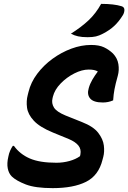

<svg xmlns="http://www.w3.org/2000/svg" viewBox="-20 -952 662 991"><path d="M450 -720Q491 -720 516.5 -708Q542 -696 563 -676Q586 -652 591 -621Q596 -590 588 -561Q576 -518 571 -491.5Q566 -465 564 -434Q539 -423 511 -423Q463 -423 445.5 -443.5Q428 -464 438 -497Q444 -519 456.5 -540.5Q469 -562 485 -583Q469 -593 438 -593Q403 -593 363.5 -573Q324 -553 293 -521Q262 -489 253 -453L251 -444Q245 -419 258.5 -397Q272 -375 318 -356L403 -322Q462 -299 487 -266.5Q512 -234 516 -201Q520 -168 513 -142L509 -127Q489 -46 424 -13.5Q359 19 252 19Q162 19 113 0Q64 -19 41 -41Q25 -57 20 -83Q15 -109 23 -143Q26 -160 32.5 -174.5Q39 -189 46 -199H52Q83 -156 134 -134Q185 -112 271 -112Q306 -112 338.5 -121Q371 -130 393 -146L395 -155Q400 -182 384.5 -201Q369 -220 336 -234L253 -268Q185 -296 154.5 -329Q124 -362 119.5 -396.5Q115 -431 123 -461L127 -477Q139 -527 172 -571Q205 -615 251 -648.5Q297 -682 348.5 -701Q400 -720 450 -720ZM502 -932Q568 -932 607 -920Q621 -916 622 -903Q623 -890 615 -875Q594 -841 570 -818.5Q546 -796 511 -778Q492 -768 475 -764Q458 -760 432 -760Q403 -760 383 -764.5Q363 -769 346 -778Q401 -813 438 -848Q475 -883 502 -932Z"/></svg>

Font: Recursive Sn Csl St
Style: Bold Italic
Weight: 700
Italic angle: -15°
Version: Version 1.079;hotconv 1.0.112;makeotfexe 2.5.65598; ttfautoh